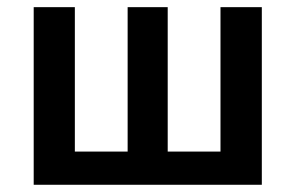

<svg xmlns="http://www.w3.org/2000/svg" viewBox="-20 -511 817 531"><path d="M73.2 0V-491.2H187V-91.8H333V-491.2H443.8V-91.8H589.8V-491.2H704.1V0Z"/></svg>

Font: Toshiba Sans Medium
Style: Regular
Weight: 500
Designer: Paul D. Hunt
Foundry: Toshiba Corporation
Version: Version 2.020;PS 2.0;hotconv 1.0.86;makeotf.lib2.5.63406